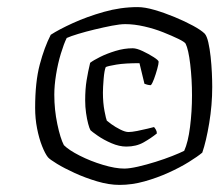

<svg xmlns="http://www.w3.org/2000/svg" viewBox="-20 -746 620 541"><path d="M317 -225Q287 -225 253.5 -235Q220 -245 190.5 -258.5Q161 -272 140.5 -284.5Q120 -297 115 -303Q107 -313 98.5 -334.5Q90 -356 84.5 -384Q79 -412 79 -442Q79 -515 92 -564Q105 -613 123 -648Q146 -663 185.5 -681Q225 -699 272.5 -712.5Q320 -726 368 -726Q388 -726 415.5 -718Q443 -710 472 -698Q501 -686 524 -673.5Q547 -661 557 -651Q563 -644 567 -626.5Q571 -609 573.5 -586Q576 -563 577 -540.5Q578 -518 578 -501Q578 -450 569.5 -399Q561 -348 550 -316Q537 -305 512 -289.5Q487 -274 455 -259.5Q423 -245 387.5 -235Q352 -225 317 -225ZM336 -333Q316 -333 294 -342.5Q272 -352 255.5 -363.5Q239 -375 235 -379Q232 -384 228.5 -397Q225 -410 222.5 -427.5Q220 -445 220 -463Q220 -495 224 -519.5Q228 -544 234 -569Q243 -576 262 -585.5Q281 -595 305.5 -602.5Q330 -610 354 -610Q365 -610 382 -602Q399 -594 413 -585Q427 -576 427 -572Q427 -566 423 -551.5Q419 -537 414 -523.5Q409 -510 405 -506Q400 -506 394.5 -507.5Q389 -509 387 -510L373 -568Q332 -568 308 -564Q284 -560 278 -557Q274 -548 272 -523.5Q270 -499 270 -485Q270 -456 274.5 -433Q279 -410 281 -406Q283 -404 294 -396Q305 -388 319 -381Q333 -374 342 -374Q351 -374 366.5 -377Q382 -380 396 -383.5Q410 -387 414 -388Q416 -386 419 -381Q422 -376 422 -370Q406 -357 385 -345Q364 -333 336 -333ZM330 -271Q345 -271 369 -276.5Q393 -282 418.5 -290Q444 -298 465.5 -306.5Q487 -315 499 -321Q510 -345 515.5 -388.5Q521 -432 521 -477Q521 -523 516 -565Q511 -607 503 -623Q500 -628 482.5 -636.5Q465 -645 440 -655Q415 -665 386.5 -671.5Q358 -678 333 -678Q318 -678 295 -673.5Q272 -669 247 -663Q222 -657 200.5 -650.5Q179 -644 168 -639Q160 -623 151.5 -595Q143 -567 138 -536Q133 -505 133 -479Q133 -437 141.5 -396.5Q150 -356 160 -337Q174 -323 204.5 -307.5Q235 -292 270 -281.5Q305 -271 330 -271Z"/></svg>

Font: Texturina 12pt
Style: Italic
Weight: 400
Italic angle: -11°
Designer: Guillermo Torres Carreño
Foundry: Omnibus-Type
Version: Version 1.002